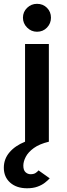

<svg xmlns="http://www.w3.org/2000/svg" viewBox="-55 -741 351 1004"><path d="M86.5 243.5Q31.5 243.5 -1.8 214Q-35 184.5 -35 136Q-35 90.5 -5.5 55.8Q24 21 76 0V-511H200.5V0Q151 12 121.8 33.2Q92.5 54.5 79.8 79Q67 103.5 67 125Q67 149 78.5 159.5Q90 170 105 170Q121 170 130.5 164Q140 158 146.5 150L205 191.5Q195.5 202 180 214.2Q164.5 226.5 141.2 235Q118 243.5 86.5 243.5ZM138.5 -575Q108.5 -575 86.8 -596.8Q65 -618.5 65 -648.5Q65 -679 86.8 -700Q108.5 -721 138.5 -721Q170 -721 190.8 -700Q211.5 -679 211.5 -648.5Q211.5 -618.5 190.8 -596.8Q170 -575 138.5 -575Z"/></svg>

Font: Undotted
Style: Bold
Weight: 700
Designer: Delve Withrington, Dave Bailey, Thomas Jockin
Foundry: Delve Fonts LLC
Version: Version 4.000